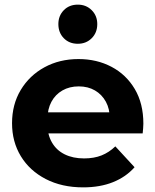

<svg xmlns="http://www.w3.org/2000/svg" viewBox="-20 -801 671 829"><path d="M339 8Q247 8 177.5 -28Q108 -64 70 -126.5Q32 -189 32 -269Q32 -350 69.5 -412.5Q107 -475 172 -510.5Q237 -546 319 -546Q398 -546 461.5 -512.5Q525 -479 562 -416.5Q599 -354 599 -267Q599 -258 598 -246.5Q597 -235 596 -225H159V-316H514L454 -289Q454 -331 437 -362Q420 -393 390 -410.5Q360 -428 320 -428Q280 -428 249.5 -410.5Q219 -393 202 -361.5Q185 -330 185 -287V-263Q185 -219 204.5 -185.5Q224 -152 259.5 -134.5Q295 -117 343 -117Q386 -117 418.5 -130Q451 -143 478 -169L561 -79Q524 -37 468 -14.5Q412 8 339 8ZM316 -612Q279 -612 255.5 -636Q232 -660 232 -697Q232 -733 255.5 -757Q279 -781 316 -781Q352 -781 376 -757Q400 -733 400 -697Q400 -660 376 -636Q352 -612 316 -612Z"/></svg>

Font: MOST Montserrat
Style: Bold
Weight: 700
Designer: Julieta Ulanovsky
Foundry: Julieta Ulanovsky
Version: Version 8.000;March 11, 2024;FontCreator 15.0.0.2926 64-bit